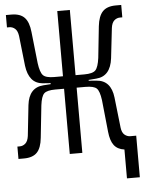

<svg xmlns="http://www.w3.org/2000/svg" viewBox="-57 -742 700 928"><g transform="rotate(-5 293.0 -277.5)"><path d="M6.8 2.4V-57.6H18.1Q33.7 -57.6 45.9 -68.4Q58.1 -79.1 61.5 -104.5L77.6 -252.9Q87.4 -336.9 158.2 -341.8L193.4 -344.2V-349.1L158.2 -351.6Q122.1 -354 102.5 -377.7Q83 -401.4 77.6 -443.4L61.5 -588.9Q58.1 -614.3 45.9 -625Q33.7 -635.7 18.1 -635.7H6.8V-695.8H33.2Q76.2 -695.8 97.2 -673.6Q118.2 -651.4 123 -603L139.6 -450.7Q145.5 -406.2 159.2 -391.6Q172.9 -377 213.4 -377H255.9V-693.4H316.9V-377H359.4Q400.4 -377 414.1 -391.6Q427.7 -406.2 433.6 -450.7L449.7 -603Q455.1 -651.4 476.1 -673.6Q497.1 -695.8 540 -695.8H566.4V-635.7H555.2Q539.6 -635.7 527.3 -625Q515.1 -614.3 511.7 -588.9L495.1 -443.4Q484.4 -356.4 415 -351.6L377.9 -348.6V-344.7L415 -341.8Q485.4 -336.9 495.1 -252.9L511.7 -105.5Q514.6 -81.1 527.1 -70.6Q539.6 -60.1 555.2 -60.1H583.5V141.6H521V1.5Q487.8 -2.9 470.9 -24.9Q454.1 -46.9 449.7 -90.3L433.6 -246.1Q427.7 -289.6 414.1 -303Q400.4 -316.4 359.4 -316.4H316.9V0H255.9V-316.4H213.4Q172.9 -316.4 158.9 -303Q145 -289.6 139.6 -246.1L123 -90.3Q118.2 -41.5 97.2 -19.5Q76.2 2.4 33.2 2.4Z"/></g></svg>

Font: Cascadia Code NF Light
Style: Regular
Weight: 300
Monospace: yes
Designer: Aaron Bell
Foundry: Saja Typeworks
Version: Version 2404.023; ttfautohint (v1.8.4)